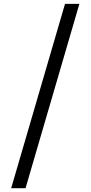

<svg xmlns="http://www.w3.org/2000/svg" viewBox="-20 -801 471 998"><path d="M317.9 -780.8H392.6L112.8 177.2H38.1Z"/></svg>

Font: MerriweatherLight
Style: Regular
Weight: 300
Designer: Eben Sorkin ( sorkintype@gmail.com )
Foundry: Eben Sorkin
Version: Version 1.055; ttfautohint (v1.4.1)